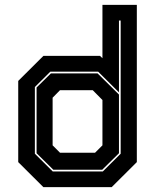

<svg xmlns="http://www.w3.org/2000/svg" viewBox="-20 -770 646 790"><path d="M439.5 0H158.5L55 -103V-437L158.5 -540H391.5L401.5 -530.5V-750H543V-103ZM400.5 -71.5H199.5L130.5 -139.5V-410L189.5 -468H381.5L469.5 -381V-139.5ZM371 -141.5 401.5 -172V-358.5L361.5 -399H227L196.5 -368V-172L227 -141.5ZM403 -64.5 476.5 -137.5V-685.5H469.5V-390L384 -475H187L123.5 -412V-137.5L197 -64.5Z"/></svg>

Font: Tourney Thin ExtraBold
Style: Regular
Weight: 800
Version: Version 1.015